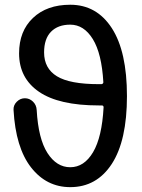

<svg xmlns="http://www.w3.org/2000/svg" viewBox="-20 -770 598 810"><path d="M408.2 -415Q411.1 -415 413.6 -417.5Q416 -419.9 416 -422.9Q409.2 -543.9 371.6 -605Q334 -666 276.4 -666Q224.6 -666 195.3 -636.2Q166 -606.4 166 -548.8Q166 -481.4 220.2 -448.2Q274.4 -415 396.5 -415ZM276.4 19.5Q175.8 19.5 110.8 -64Q45.9 -147.5 37.1 -306.6Q36.1 -326.2 50.8 -340.8Q65.4 -355.5 85 -355.5Q104.5 -355.5 119.1 -341.3Q133.8 -327.1 134.8 -305.7Q141.6 -184.6 180.2 -124.5Q218.8 -64.5 276.4 -64.5Q335 -64.5 372.6 -127.9Q410.2 -191.4 417 -317.4Q417 -325.2 409.2 -325.2H396.5Q228.5 -325.2 144.5 -382.8Q60.5 -440.4 60.5 -544.9Q60.5 -638.7 119.1 -694.3Q177.7 -750 276.4 -750Q387.7 -750 451.7 -651.4Q515.6 -552.7 515.6 -364.7Q515.6 -176.8 451.7 -78.6Q387.7 19.5 276.4 19.5Z"/></svg>

Font: Rounded Mgen+ 2p medium
Style: Regular
Weight: 500
Designer: [Source Han Sans]
Ryoko NISHIZUKA  (kana & ideographs); Paul D. Hunt (Latin, Greek & Cyrillic); Wenlong ZHANG  (bopomofo
Version: Version 1.059.20150602